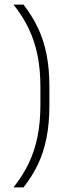

<svg xmlns="http://www.w3.org/2000/svg" viewBox="-20 -695 316 834"><path d="M155.5 -317V-239Q155.5 -163 142.8 -100.5Q130 -38 104.2 15.5Q78.5 69 38.5 119H82Q120 71 145 18.5Q170 -34 182.2 -96.8Q194.5 -159.5 194.5 -237V-319Q194.5 -397 182 -459.5Q169.5 -522 144.5 -574.5Q119.5 -627 82 -675H38.5Q78.5 -625.5 104.2 -571.8Q130 -518 142.8 -456Q155.5 -394 155.5 -317Z"/></svg>

Font: Anek Kannada ExtraLight
Style: Regular
Weight: 250
Version: Version 1.003